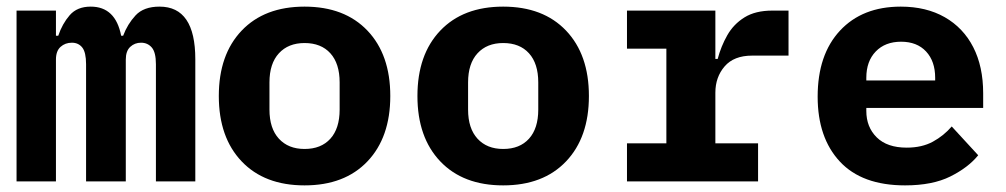

<svg xmlns="http://www.w3.org/2000/svg" viewBox="-20 -548 3040 580"><path d="M30 0V-516H149V-440H156Q168 -476 190.5 -502Q213 -528 254 -528Q329 -528 346 -440H352Q365 -475 389.5 -501.5Q414 -528 462 -528Q570 -528 570 -369V0H451V-354Q451 -390 438.5 -404.5Q426 -419 406 -419Q387 -419 373.5 -406.5Q360 -394 360 -368V0H240V-354Q240 -390 228.5 -404.5Q217 -419 197 -419Q177 -419 163 -406.5Q149 -394 149 -368V0Z M900 12Q779 12 710 -60.5Q641 -133 641 -258Q641 -383 710 -455.5Q779 -528 900 -528Q1021 -528 1090 -455.5Q1159 -383 1159 -258Q1159 -133 1090 -60.5Q1021 12 900 12ZM900 -98Q950 -98 978 -129Q1006 -160 1006 -217V-299Q1006 -356 978 -387Q950 -418 900 -418Q851 -418 822.5 -387Q794 -356 794 -299V-217Q794 -160 822.5 -129Q851 -98 900 -98Z M1500 12Q1379 12 1310 -60.5Q1241 -133 1241 -258Q1241 -383 1310 -455.5Q1379 -528 1500 -528Q1621 -528 1690 -455.5Q1759 -383 1759 -258Q1759 -133 1690 -60.5Q1621 12 1500 12ZM1500 -98Q1550 -98 1578 -129Q1606 -160 1606 -217V-299Q1606 -356 1578 -387Q1550 -418 1500 -418Q1451 -418 1422.5 -387Q1394 -356 1394 -299V-217Q1394 -160 1422.5 -129Q1451 -98 1500 -98Z M1874 -115H1993V-401H1874V-516H2141V-370H2148Q2158 -408 2177 -441.5Q2196 -475 2229 -495.5Q2262 -516 2313 -516H2362V-380H2252Q2197 -380 2169 -347.5Q2141 -315 2141 -268V-115H2270V0H1874Z M2714 12Q2584 12 2517 -60Q2450 -132 2450 -256Q2450 -383 2517.5 -455.5Q2585 -528 2701 -528Q2778 -528 2834 -496Q2890 -464 2920 -405.5Q2950 -347 2950 -266V-222H2597V-213Q2597 -164 2628.5 -133Q2660 -102 2719 -102Q2765 -102 2798 -120Q2831 -138 2855 -166L2935 -79Q2905 -42 2851 -15Q2797 12 2714 12ZM2702 -422Q2654 -422 2625.5 -392.5Q2597 -363 2597 -313V-305H2805V-313Q2805 -363 2777.5 -392.5Q2750 -422 2702 -422Z"/></svg>

Font: Lilex Nerd Font
Style: Bold
Weight: 700
Designer: Mike Abbink, Paul van der Laan, Pieter van Rosmalen, Mikhael Khrustik
Foundry: Mikhael Khrustik
Version: Version 2.400; ttfautohint (v1.8.4.7-5d5b);Nerd Fonts 3.3.0